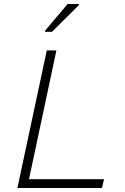

<svg xmlns="http://www.w3.org/2000/svg" viewBox="-20 -940 624 960"><path d="M67 0 214 -688H262L125 -44H500L490 0ZM205 -781V-786L318 -920H375V-915L240 -781Z"/></svg>

Font: Saira SemiExpanded ExtraLight
Style: Italic
Weight: 250
Width: 6
Italic angle: -12°
Designer: Hector Gatti with collaboration of the Omnibus-Type team
Foundry: Omnibus-Type
Version: Version 1.101